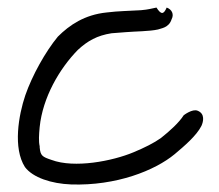

<svg xmlns="http://www.w3.org/2000/svg" viewBox="-20 -468 579 508"><path d="M85 -81C82 -94 83 -111 85 -132C93 -210 137 -286 186 -336C212 -360 237 -374 275 -380C288 -381 302 -382 314 -383C337 -385 376 -385 398 -390C405 -393 427 -394 434 -417C441 -430 435 -443 421 -448C413 -429 406 -429 394 -448C378 -445 375 -443 353 -441C322 -439 294 -439 262 -435C204 -429 164 -402 133 -371C100 -331 65 -268 47 -216C29 -163 14 -76 46 -26C67 2 116 18 168 20C288 24 390 -17 442 -60C467 -81 500 -109 513 -135C518 -146 523 -167 503 -175C489 -181 466 -163 466 -163C454 -144 430 -122 406 -103C388 -90 362 -77 333 -65C278 -42 177 -22 116 -45C92 -53 87 -56 85 -78Z"/></svg>

Font: Stray Cat
Style: BdExt
Weight: 700
Version: Version 1.0